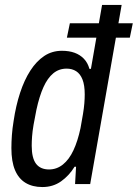

<svg xmlns="http://www.w3.org/2000/svg" viewBox="-20 -743 556 775"><path d="M151 12Q111 12 83 -5Q55 -22 40.5 -56.5Q26 -91 26 -145Q26 -170 28 -197.5Q30 -225 35 -255Q44 -316 61 -368Q78 -420 102.5 -458Q127 -496 158.5 -517Q190 -538 230 -538Q259 -538 281 -530Q303 -522 318.5 -506Q334 -490 341 -465H347L392 -723H471L344 0H283L287 -70H281Q259 -34 226.5 -11Q194 12 151 12ZM178 -59Q209 -59 234 -79Q259 -99 276.5 -136.5Q294 -174 305 -226Q311 -259 315 -283Q319 -307 320.5 -326.5Q322 -346 322 -362Q322 -399 313 -422Q304 -445 287.5 -455.5Q271 -466 249 -466Q218 -466 195 -447Q172 -428 155.5 -391.5Q139 -355 127 -300Q120 -266 115.5 -239.5Q111 -213 109.5 -192.5Q108 -172 108 -155Q108 -105 125.5 -82Q143 -59 178 -59ZM250 -591 262 -649H516L504 -591Z"/></svg>

Font: Archivo Condensed
Style: Italic
Weight: 400
Width: 3
Italic angle: -10°
Designer: Hector Gatti
Foundry: Omnibus-Type
Version: Version 2.001